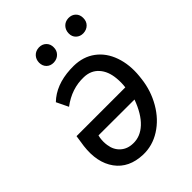

<svg xmlns="http://www.w3.org/2000/svg" viewBox="-212 -826 939 939"><g transform="rotate(-45 258.0 -356.0)"><path d="M30.3 0ZM284.7 -538.1Q350.1 -537.1 396 -502.9Q441.9 -468.8 462.9 -408.7Q483.9 -348.6 476.6 -275.9L474.6 -258.3Q466.3 -185.1 429.9 -122.3Q393.6 -59.6 337.6 -24.2Q281.7 11.2 218.3 9.3Q124 6.3 77.1 -58.1Q30.3 -122.6 43 -226.1L51.8 -285.2H389.2Q393.1 -314.9 390.1 -346.2Q385.3 -399.4 356.9 -430.9Q328.6 -462.4 281.7 -463.9Q199.2 -466.8 127.4 -412.6L97.7 -474.1Q157.7 -532.2 260.7 -537.6ZM222.7 -64Q271.5 -62.5 311.8 -100.1Q352.1 -137.7 378.9 -211.4L130.4 -211.9L127.4 -198.2Q123.5 -172.4 127.4 -148.4Q132.8 -110.4 158.4 -87.4Q184.1 -64.5 222.7 -64ZM176.3 -668.9Q176.8 -691.4 190.9 -706.3Q205.1 -721.2 228.5 -722.2Q251 -722.7 265.9 -708.3Q280.8 -693.8 280.3 -670.9Q280.3 -648.4 265.6 -633.8Q251 -619.1 228 -618.2Q205.1 -617.7 190.7 -631.8Q176.3 -646 176.3 -668.9ZM379.9 -668Q380.4 -690.4 394.5 -705.6Q408.7 -720.7 431.6 -721.7Q455.1 -722.2 469.7 -707.8Q484.4 -693.4 483.9 -669.9Q483.9 -647 469.2 -632.6Q454.6 -618.2 431.6 -617.2Q409.2 -616.7 394.3 -630.9Q379.4 -645 379.9 -668Z"/></g></svg>

Font: Roboto
Style: Italic
Weight: 400
Italic angle: -12°
Designer: Google
Version: Version 2.134; 2016; ttfautohint (v1.6)